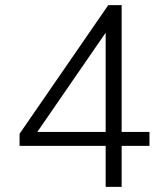

<svg xmlns="http://www.w3.org/2000/svg" viewBox="-20 -725 640 745"><path d="M390 0V-159H56V-206L400 -705H452V-213H560V-159H452V0ZM390 -213V-630H412L113 -196V-213Z"/></svg>

Font: Nunito Sans 12pt Light
Style: Regular
Weight: 300
Designer: Vernon Adams
Foundry: Vernon Adams
Version: Version 3.101;gftools[0.9.27]